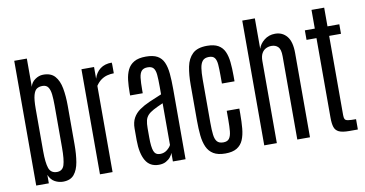

<svg xmlns="http://www.w3.org/2000/svg" viewBox="-82 -1090 2505 1318"><g transform="rotate(-10 1171.0 -431.0)"><path d="M262.2 5.9Q232.9 5.9 205.6 -8.5Q178.2 -22.9 163.1 -59.1V0H75.2V-869.6H163.1V-672.4Q169.9 -703.1 196.8 -721.9Q223.6 -740.7 252 -741.2Q307.1 -742.2 335.2 -710.4Q363.3 -678.7 373.3 -624Q383.3 -569.3 383.3 -502V-231.9Q383.3 -164.1 374.3 -110.4Q365.2 -56.6 339.4 -25.4Q313.5 5.9 262.2 5.9ZM232.9 -66.9Q271 -67.4 283 -104.7Q294.9 -142.1 294.9 -226.6V-519.5Q294.9 -564 291.3 -596.7Q287.6 -629.4 275.1 -647.7Q262.7 -666 235.4 -666Q212.9 -666 196.8 -656Q180.7 -646 171.9 -614.5Q163.1 -583 163.1 -519V-224.1Q163.1 -144 176.3 -105.5Q189.5 -66.9 232.9 -66.9Z M519.5 0V-732.4H607.4V-650.9Q620.1 -693.4 651.6 -717.3Q683.1 -741.2 731.9 -741.2Q732.9 -741.2 733.2 -730Q733.4 -718.8 733.4 -703.9Q733.4 -689 733.4 -677.7Q733.4 -666.5 733.4 -666.5Q710 -666.5 687.3 -660.6Q664.6 -654.8 644.5 -640.6Q624.5 -626.5 607.4 -601.1V0Z M929.7 5.9Q867.2 5.9 837.9 -44.4Q808.6 -94.7 808.1 -186V-267.6Q808.1 -311.5 824.7 -341.6Q841.3 -371.6 871.1 -392.6Q900.9 -413.6 940.9 -431.2Q981 -448.7 1027.8 -467.8V-521.5Q1027.8 -572.3 1024.9 -604.2Q1022 -636.2 1009.3 -651.4Q996.6 -666.5 968.3 -666.5Q940.4 -666.5 926.8 -651.6Q913.1 -636.7 909.2 -604.2Q905.3 -571.8 905.3 -519V-497.1H817.4V-517.1Q817.4 -563 822 -603.5Q826.7 -644 841.6 -674.8Q856.4 -705.6 887 -723.4Q917.5 -741.2 969.2 -741.2Q1020 -741.2 1049.3 -724.9Q1078.6 -708.5 1093 -676.3Q1107.4 -644 1111.8 -597.2Q1116.2 -550.3 1116.2 -488.8V0H1027.8V-59.6Q1023.9 -47.4 1012 -32Q1000 -16.6 979.7 -5.4Q959.5 5.9 929.7 5.9ZM951.2 -65.9Q979 -65.9 999.8 -82.5Q1020.5 -99.1 1027.8 -115.2V-405.8Q986.3 -387.7 960.4 -373.8Q934.6 -359.9 920.7 -344.7Q906.7 -329.6 901.6 -308.3Q896.5 -287.1 896.5 -254.4V-190.9Q896.5 -123.5 907.5 -94.7Q918.5 -65.9 951.2 -65.9Z M1393.1 8.8Q1341.3 8.8 1310.5 -9.8Q1279.8 -28.3 1264.4 -62.5Q1249 -96.7 1244.1 -143.8Q1239.3 -190.9 1239.3 -248V-496.6Q1239.3 -566.9 1250.2 -622.1Q1261.2 -677.2 1294.7 -709.2Q1328.1 -741.2 1396 -741.2Q1444.8 -741.2 1473.9 -724.4Q1502.9 -707.5 1517.1 -676.3Q1531.2 -645 1535.6 -601.8Q1540 -558.6 1540 -506.3V-468.3H1452.1V-523.9Q1452.1 -569.8 1449.7 -600.8Q1447.3 -631.8 1435.5 -647.7Q1423.8 -663.6 1395.5 -663.6Q1365.2 -663.6 1350.8 -646.2Q1336.4 -628.9 1331.8 -596.7Q1327.1 -564.5 1327.1 -520.5V-216.8Q1327.1 -166.5 1331.1 -133.5Q1335 -100.6 1348.9 -84.7Q1362.8 -68.8 1392.1 -68.8Q1420.9 -68.8 1433.3 -85.9Q1445.8 -103 1449 -135.7Q1452.1 -168.5 1452.1 -214.4V-278.3H1540V-242.2Q1540 -186.5 1535.9 -140.6Q1531.7 -94.7 1517.6 -61.3Q1503.4 -27.8 1473.6 -9.5Q1443.8 8.8 1393.1 8.8Z M1664.6 0V-869.6H1752.4V-657.2Q1762.2 -690.4 1794.4 -716.1Q1826.7 -741.7 1870.1 -741.7Q1921.4 -741.7 1952.4 -704.1Q1983.4 -666.5 1983.4 -587.4V0H1895V-580.6Q1895 -628.9 1877.4 -646.2Q1859.9 -663.6 1831.5 -663.6Q1811.5 -663.6 1793.2 -654.8Q1774.9 -646 1763.7 -626Q1752.4 -606 1752.4 -571.8V0Z M2255.9 4.4Q2209 4.4 2185.3 -6.6Q2161.6 -17.6 2153.6 -42Q2145.5 -66.4 2145.5 -107.4V-662.6H2076.2V-729H2145.5V-859.4H2233.9V-729H2316.4V-662.6H2233.9V-110.8Q2233.9 -91.8 2238.5 -82.5Q2243.2 -73.2 2260.7 -70.3Q2278.3 -67.4 2316.4 -67.4V4.4Z"/></g></svg>

Font: AntonioLight
Style: Regular
Weight: 300
Designer: Vernon Adams
Foundry: Vernon Adams
Version: Version 1.002